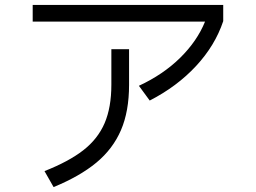

<svg xmlns="http://www.w3.org/2000/svg" viewBox="-20 -742 1040 781"><path d="M545 -393Q644 -439 713 -507Q782 -575 814 -654H113V-722H888V-656Q855 -557 777.5 -473.5Q700 -390 589 -333ZM161 -46Q260 -85 319 -131Q378 -177 405.5 -241Q433 -305 433 -398V-542H505V-397Q505 -289 472 -212.5Q439 -136 372 -80.5Q305 -25 198 19Z"/></svg>

Font: IBM Plex Sans JP
Style: Regular
Weight: 400
Designer: Mike Abbink; Paul van der Laan; Pieter van Rosmalen; Wujin Sim; Yejin Wi; Jinhee Kim; Boomi Park; Yona Kim; Kichan Ma
Foundry: Sandoll Inc.
Version: Version 1.000